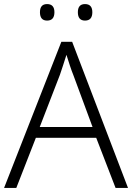

<svg xmlns="http://www.w3.org/2000/svg" viewBox="-20 -922 648 942"><path d="M547 0 452 -246H156L60 0H0L281 -717H334L608 0ZM339 -556Q333 -570 323 -600Q313 -630 306 -653Q298 -626 289 -600Q280 -574 274 -555L175 -299H434ZM176 -862Q176 -902 211 -902Q247 -902 247 -862Q247 -821 211 -821Q176 -821 176 -862ZM362 -862Q362 -902 397 -902Q433 -902 433 -862Q433 -821 397 -821Q362 -821 362 -862Z"/></svg>

Font: Noto Sans Light
Style: Regular
Weight: 300
Designer: Monotype Design Team
Foundry: Monotype Imaging Inc.
Version: Version 2.007